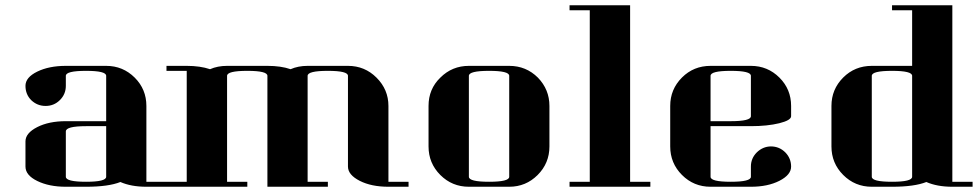

<svg xmlns="http://www.w3.org/2000/svg" viewBox="-20 -712 3728 732"><path d="M77.1 -172.9Q77.1 -204.6 122.1 -227.5Q166.5 -250 231 -250H384.8V-422.9Q384.8 -441.9 308.1 -441.9Q231 -441.9 231 -422.9V-384.8Q231 -353 208.5 -330.6Q186 -308.1 153.8 -308.1Q122.1 -308.1 99.1 -330.1Q77.1 -352.1 77.1 -384.8Q77.1 -417 122.1 -439Q167 -460.9 231 -460.9H384.8Q448.7 -460.9 493.7 -416Q538.1 -371.6 538.1 -308.1V-19H615.2V0H538.1Q480 0 439 -18.1Q393.6 0 308.1 0H231Q167 0 122.1 -22Q77.1 -43.9 77.1 -77.1ZM231 -38.1Q231 -19 308.1 -19Q384.8 -19 384.8 -38.1V-231H308.1Q231 -231 231 -210.9Z M614.7 0V-19H691.9V-441.9H614.7V-460.9H691.9Q743.2 -460.9 780.8 -448.2Q809.6 -460.9 845.7 -460.9H999.5Q1051.3 -460.9 1087.9 -448.2Q1116.7 -460.9 1152.8 -460.9H1306.6Q1370.6 -460.9 1415.5 -416Q1460.9 -370.6 1460.9 -308.1V-19H1537.6V0H1460.9Q1396 0 1351.6 -22.5Q1306.6 -45.4 1306.6 -77.1V-422.9Q1306.6 -441.9 1230 -441.9Q1152.8 -441.9 1152.8 -422.9V-19H1230V0H999.5V-422.9Q999.5 -441.9 922.9 -441.9Q845.7 -441.9 845.7 -422.9V-19H922.9V0Z M1613.8 -153.8V-308.1Q1613.8 -372.6 1658.7 -416Q1703.6 -460.9 1767.6 -460.9H1921.4Q1985.8 -460.9 2030.8 -416Q2074.7 -370.6 2074.7 -308.1V-153.8Q2074.7 -89.8 2029.8 -44.9Q1984.9 0 1921.4 0H1767.6Q1703.6 0 1658.7 -44.9Q1613.8 -89.8 1613.8 -153.8ZM1767.6 -38.1Q1767.6 -19 1844.7 -19Q1921.4 -19 1921.4 -38.1V-422.9Q1921.4 -441.9 1844.7 -441.9Q1767.6 -441.9 1767.6 -422.9Z M2151.4 0V-19H2228.5V-672.9H2151.4V-691.9H2382.3V-19H2459.5V0Z M2535.2 -153.8V-308.1Q2535.2 -371.6 2580.1 -416.5Q2624.5 -460.9 2689 -460.9H2842.8Q2906.7 -460.9 2951.7 -416Q2996.1 -371.6 2996.1 -308.1V-269Q2996.1 -253.4 2951.2 -242.2Q2905.3 -231 2842.8 -231H2689V-38.1Q2689 -19 2766.1 -19Q2842.8 -19 2842.8 -38.1V-77.1Q2842.8 -108.4 2865.2 -130.9Q2888.2 -153.3 2918.9 -153.8Q2951.2 -153.8 2974.1 -130.9Q2996.1 -108.4 2996.1 -76.7Q2996.1 -45.4 2951.2 -22.5Q2906.7 0 2842.8 0H2689Q2625 0 2580.1 -44.9Q2535.2 -89.8 2535.2 -153.8ZM2689 -250H2766.1Q2842.8 -250 2842.8 -269V-422.9Q2842.8 -441.9 2766.1 -441.9Q2689 -441.9 2689 -422.9Z M3149.9 -153.8V-308.1Q3149.9 -371.6 3194.8 -416.5Q3239.3 -460.9 3303.7 -460.9H3457.5V-672.9H3380.9V-691.9H3610.8V-19H3688V0H3610.8Q3552.7 0 3511.7 -18.1Q3466.3 0 3380.9 0H3303.7Q3239.7 0 3194.8 -44.9Q3149.9 -89.8 3149.9 -153.8ZM3303.7 -38.1Q3303.7 -19 3380.9 -19Q3457.5 -19 3457.5 -38.1V-422.9Q3457.5 -441.9 3380.9 -441.9Q3303.7 -441.9 3303.7 -422.9Z"/></svg>

Font: Hjet
Style: Regular
Weight: 400
Designer: T. Christopher White
Version: Version 1.2